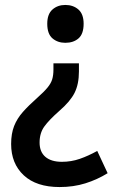

<svg xmlns="http://www.w3.org/2000/svg" viewBox="-20 -564 460 776"><path d="M299 -275Q299 -224 281.5 -189Q264 -154 220 -116Q178 -79 159 -52.5Q140 -26 140 12Q140 50 163.5 70Q187 90 230 90Q268 90 302.5 78Q337 66 373 46L415 136Q373 162 325 177Q277 192 221 192Q127 192 76 144.5Q25 97 25 18Q25 -24 37 -54.5Q49 -85 72.5 -111.5Q96 -138 131 -169Q158 -193 172 -210Q186 -227 191 -243.5Q196 -260 196 -283V-308H299ZM318 -468Q318 -427 297.5 -409Q277 -391 244 -391Q213 -391 192 -409Q171 -427 171 -468Q171 -507 192 -525.5Q213 -544 244 -544Q276 -544 297 -525.5Q318 -507 318 -468Z"/></svg>

Font: Noto Sans Telugu SemiCondensed SemiBold
Style: Regular
Weight: 600
Width: 4
Designer: Jelle Bosma - Monotype Design Team
Foundry: Monotype Imaging Inc.
Version: Version 2.005; ttfautohint (v1.8.4.7-5d5b)